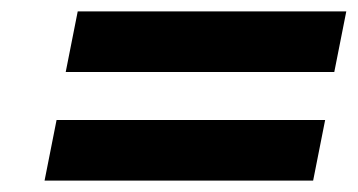

<svg xmlns="http://www.w3.org/2000/svg" viewBox="-20 -452 626 336"><path d="M58 -136H528L549 -242H79ZM95 -326H565L586 -432H116Z"/></svg>

Font: Charger Eco
Style: Obl
Weight: 1000
Designer: Jasper
Foundry: Cannot Into Space Fonts
Version: Version 1.1